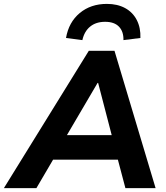

<svg xmlns="http://www.w3.org/2000/svg" viewBox="-62 -966 855 986"><path d="M-42 0 394 -705H526L737 0H582L532 -189L581 -146H171L234 -186L125 0ZM439 -540 264 -242 243 -272H550L520 -240L442 -540ZM361 -760 277 -771Q291 -852 347.5 -899Q404 -946 487 -946Q541 -946 580.5 -924.5Q620 -903 640.5 -863Q661 -823 659 -771L572 -760Q573 -804 549 -829Q525 -854 478 -854Q431 -854 401 -829.5Q371 -805 361 -760Z"/></svg>

Font: Nunito Sans 10pt ExtraBold
Style: Italic
Weight: 800
Italic angle: -9°
Designer: Vernon Adams
Foundry: Vernon Adams
Version: Version 3.101;gftools[0.9.27]